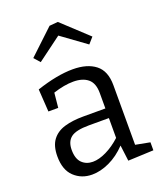

<svg xmlns="http://www.w3.org/2000/svg" viewBox="-146 -888 841 992"><g transform="rotate(-20 274.0 -392.0)"><path d="M388 5 377 -82Q334 -37 284.5 -14Q235 9 189 9Q131 9 91 -28.5Q51 -66 51 -141Q51 -198 75.5 -230.5Q100 -263 144 -276Q188 -289 247 -289H369V-374Q369 -428 340 -452Q311 -476 260 -476Q210 -476 149 -456L141 -375H87L79 -499Q136 -518 186 -527.5Q236 -537 279 -537Q358 -537 403.5 -501.5Q449 -466 449 -388V-60L528 -45V-1ZM132 -147Q132 -98 155.5 -75Q179 -52 215 -52Q249 -52 290 -72Q331 -92 369 -127V-236H259Q188 -236 160 -214.5Q132 -193 132 -147ZM137 -628 108 -661 244 -789 291 -793 433 -661 404 -628 269 -726Z"/></g></svg>

Font: Bitter
Style: Regular
Weight: 400
Designer: Sol Matas, and Bitter project Authors
Foundry: Sol Matas
Version: Version 2.001